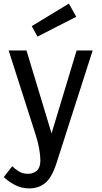

<svg xmlns="http://www.w3.org/2000/svg" viewBox="-20 -810 568 1065"><path d="M1 0ZM293 96Q268 174 231.5 204.5Q195 235 142 235Q98 235 61 215Q24 195 1 172L48 112Q64 128 85 141Q106 154 135 154Q166 154 185 136Q204 118 204 80Q204 53 197 13.5Q190 -26 176 -68L28 -530H127L266 -70L405 -530H494ZM362 -790 403 -717 188 -607 156 -665Z"/></svg>

Font: Orienta
Style: Regular
Weight: 400
Designer: Eduardo Rodriguez Tunni
Foundry: Eduardo Rodriguez Tunni
Version: Version 1.001